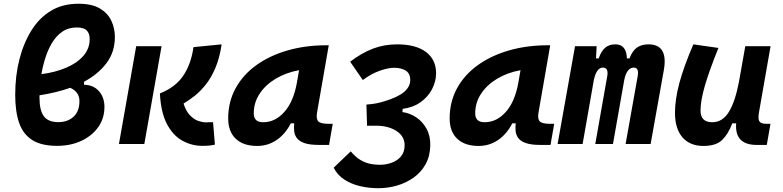

<svg xmlns="http://www.w3.org/2000/svg" viewBox="-20 -762 4142 1016"><path d="M424.8 -329.6V-313.5Q473.6 -313 503.2 -280Q532.7 -247.1 532.7 -195.8Q532.7 -135.7 499.8 -89.4Q466.8 -43 410.2 -16.6Q353.5 9.8 281.7 9.8Q199.2 9.8 150.6 -21Q102.1 -51.8 81.3 -111.8Q60.5 -171.9 60.5 -260.3Q60.5 -361.8 83 -449Q105.5 -536.1 147.9 -603.5Q188.5 -668 250 -705.1Q311.5 -742.2 395.5 -742.2Q466.3 -742.2 508.3 -717.3Q550.3 -692.4 569.1 -652.3Q587.9 -612.3 587.9 -566.4Q587.9 -486.3 543.2 -427.5Q498.5 -368.7 424.8 -329.6ZM199.2 -369.6Q271.5 -378.9 329.3 -403.3Q387.2 -427.7 420.9 -466.1Q454.6 -504.4 454.6 -555.2Q454.6 -585 439 -600.8Q423.3 -616.7 386.2 -616.7Q341.8 -616.7 308.8 -593.8Q275.9 -570.8 252.9 -531.2Q233.9 -498.5 220.5 -457Q207 -415.5 199.2 -369.6ZM351.6 -297.4Q314 -284.2 272.9 -274.2Q231.9 -264.2 189 -257.8Q189 -251.5 189 -244.6Q189 -177.7 212.2 -146.7Q235.4 -115.7 288.6 -115.7Q337.9 -115.7 369.1 -144.3Q400.4 -172.9 400.4 -227.1Q400.4 -275.4 351.6 -297.4Z M1050.8 9.8Q993.7 9.8 944.1 -18.1Q894.5 -45.9 862.8 -106.9Q831.1 -168 826.2 -267.6Q908.7 -300.3 950 -361.8Q991.2 -423.3 1003.9 -512.7L1152.8 -527.3Q1142.1 -454.6 1119.6 -402.1Q1097.2 -349.6 1067.9 -313.2Q1038.6 -276.9 1008.1 -253.2Q977.5 -229.5 951.2 -213.9Q964.8 -172.4 986.1 -150.9Q1007.3 -129.4 1029.5 -122.1Q1051.8 -114.7 1067.9 -114.7Q1074.7 -114.7 1079.3 -114.7Q1084 -114.7 1087.4 -115.2Q1091.8 -115.2 1096.2 -115.2Q1100.6 -115.2 1107.4 -115.2L1117.2 3.4Q1102.5 6.8 1087.6 8.3Q1072.8 9.8 1050.8 9.8ZM609.4 0 700.7 -517.6H835L743.7 0Z M1340.8 10.3Q1267.6 10.3 1227.5 -27.8Q1187.5 -65.9 1187.5 -135.3Q1187.5 -223.1 1226.6 -294.7Q1265.6 -366.2 1336.2 -417Q1406.7 -467.8 1501.5 -495.1Q1596.2 -522.5 1707.5 -522.5H1719.7L1657.7 -166.5Q1651.9 -132.3 1664.6 -119.6Q1677.2 -106.9 1717.3 -106.9H1740.7L1721.2 4.9H1668Q1618.2 4.9 1590.3 -5.1Q1562.5 -15.1 1550.5 -31.7Q1538.6 -48.3 1536.6 -68.6Q1534.7 -88.9 1537.1 -109.4H1519Q1489.3 -51.8 1443.4 -20.8Q1397.5 10.3 1340.8 10.3ZM1372.6 -115.2Q1436.5 -115.2 1485.1 -170.2Q1533.7 -225.1 1551.3 -325.7L1562.5 -390.6Q1493.2 -377.9 1439 -345.5Q1384.8 -313 1353.8 -265.9Q1322.8 -218.8 1322.8 -162.1Q1322.8 -115.2 1372.6 -115.2Z M1981.4 233.9Q1931.6 233.9 1885 222.9Q1838.4 211.9 1801.8 188Q1765.1 164.1 1745.6 125.5L1835.9 39.1Q1845.7 50.8 1864 67.6Q1882.3 84.5 1913.1 97.2Q1943.8 109.9 1991.2 109.9Q2022.9 109.9 2052.7 99.1Q2082.5 88.4 2101.8 65.7Q2121.1 43 2121.1 6.3Q2121.1 -39.6 2080.6 -67.1Q2040 -94.7 1979 -96.7Q1973.1 -96.7 1966.1 -96.7Q1959 -96.7 1949.2 -96.7Q1943.8 -96.7 1937 -96.7Q1930.2 -96.7 1922.4 -96.7L1918.9 -208.5Q1950.7 -211.4 1968.5 -214.6Q1986.3 -217.8 2011.2 -225.1Q2085 -247.1 2118.2 -275.4Q2151.4 -303.7 2150.9 -339.4Q2150.4 -374 2126.5 -388.7Q2102.5 -403.3 2065.9 -403.3Q2035.6 -403.3 1991 -388.2Q1946.3 -373 1899.9 -338.4L1833 -435.5Q1893.1 -481.4 1952.9 -504.4Q2012.7 -527.3 2081.1 -527.3Q2180.2 -527.3 2233.9 -487.1Q2287.6 -446.8 2287.6 -374.5Q2287.6 -330.6 2266.1 -289.8Q2244.6 -249 2205.1 -220.9Q2165.5 -192.9 2110.8 -186L2109.4 -168.9Q2147.9 -164.1 2182.1 -141.4Q2216.3 -118.7 2237.3 -80.3Q2258.3 -42 2256.8 9.3Q2255.4 65.4 2231.7 107.7Q2208 149.9 2168.5 178Q2128.9 206.1 2080.6 220Q2032.2 233.9 1981.4 233.9Z M2512.7 10.3Q2439.5 10.3 2399.4 -27.8Q2359.4 -65.9 2359.4 -135.3Q2359.4 -223.1 2398.4 -294.7Q2437.5 -366.2 2508.1 -417Q2578.6 -467.8 2673.3 -495.1Q2768.1 -522.5 2879.4 -522.5H2891.6L2829.6 -166.5Q2823.7 -132.3 2836.4 -119.6Q2849.1 -106.9 2889.2 -106.9H2912.6L2893.1 4.9H2839.8Q2790 4.9 2762.2 -5.1Q2734.4 -15.1 2722.4 -31.7Q2710.4 -48.3 2708.5 -68.6Q2706.5 -88.9 2709 -109.4H2690.9Q2661.1 -51.8 2615.2 -20.8Q2569.3 10.3 2512.7 10.3ZM2544.4 -115.2Q2608.4 -115.2 2657 -170.2Q2705.6 -225.1 2723.1 -325.7L2734.4 -390.6Q2665 -377.9 2610.8 -345.5Q2556.6 -313 2525.6 -265.9Q2494.6 -218.8 2494.6 -162.1Q2494.6 -115.2 2544.4 -115.2Z M3137.2 -517.6 3133.8 -453.1H3147.9Q3162.6 -493.2 3183.3 -510.3Q3204.1 -527.3 3236.3 -527.3Q3294.9 -527.3 3297.4 -453.1H3311Q3326.7 -493.7 3350.8 -510.5Q3375 -527.3 3411.6 -527.3Q3517.1 -527.3 3492.7 -390.6L3422.9 0H3290.5L3354.5 -359.4Q3362.3 -404.3 3334 -404.3Q3297.4 -404.3 3283.7 -340.8L3223.6 0H3129.9L3193.4 -359.4Q3201.2 -404.3 3169.9 -404.3Q3137.2 -404.3 3122.6 -339.8L3063 0H2930.7L3022.9 -517.6Z M3702.6 10.3Q3630.4 10.3 3591.1 -35.6Q3551.8 -81.5 3551.8 -164.6Q3551.8 -235.8 3574.7 -321.8Q3597.7 -407.7 3648.9 -527.3L3781.7 -508.3Q3732.4 -386.2 3709.7 -307.6Q3687 -229 3687 -176.8Q3687 -115.2 3749 -115.2Q3803.2 -115.2 3836.7 -169.4Q3870.1 -223.6 3889.6 -325.7V-325.2L3923.8 -517.6H4057.6L3996.1 -166.5Q3990.2 -132.3 3998.5 -119.6Q4006.8 -106.9 4033.7 -106.9H4057.1L4037.6 4.9H3984.4Q3866.7 4.9 3875.5 -109.4H3855Q3834 -53.2 3801.5 -21.5Q3769 10.3 3702.6 10.3Z"/></svg>

Font: Cascadia Code PL
Style: Bold Italic
Weight: 700
Italic angle: -10°
Monospace: yes
Designer: Aaron Bell
Foundry: Saja Typeworks
Version: Version 2404.023; ttfautohint (v1.8.4)